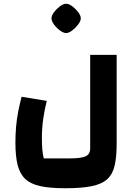

<svg xmlns="http://www.w3.org/2000/svg" viewBox="-20 -762 719 1022"><path d="M327 240Q247 240 195.5 229Q144 218 115 191Q86 164 74 117Q62 70 62 -3Q62 -45 65.5 -86.5Q69 -128 77 -168.5Q85 -209 95 -247L229 -225Q216 -174 209.5 -125.5Q203 -77 203 -30Q203 5 205 31.5Q207 58 213 81H356Q409 81 434.5 70.5Q460 60 460 28V-470H601V2Q601 72 590.5 118.5Q580 165 551 191.5Q522 218 468 229Q414 240 327 240ZM332 -586Q318 -586 299.5 -599.5Q281 -613 267.5 -631.5Q254 -650 254 -664Q254 -679 267.5 -697Q281 -715 299 -728.5Q317 -742 332 -742Q347 -742 365 -728.5Q383 -715 396.5 -697Q410 -679 410 -664Q410 -650 396 -631.5Q382 -613 364 -599.5Q346 -586 332 -586Z"/></svg>

Font: Changa
Style: Bold
Weight: 700
Designer: Eduardo Rodriguez Tunni
Foundry: Eduardo Rodriguez Tunni
Version: Version 3.002; ttfautohint (v1.8.2)